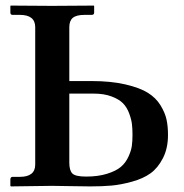

<svg xmlns="http://www.w3.org/2000/svg" viewBox="-20 -666 657 687"><path d="M106 -568.8Q106 -612.8 50.8 -612.8H24.9Q17.1 -612.8 17.1 -621.1V-645L19 -646Q129.9 -645 166 -645Q166 -645 314.9 -646L316.9 -645V-621.1Q316.9 -613.3 309.1 -612.8H283.2Q253.4 -612.8 240.7 -602.3Q228 -591.8 228 -568.8V-376H306.2Q377 -376 428.5 -364Q480 -352.1 509 -334Q538.1 -315.9 554.4 -289.1Q570.8 -262.2 575.9 -238Q581.1 -213.9 581.1 -183.1Q581.1 -135.3 563 -100.1Q544.9 -64.9 518.6 -45.9Q492.2 -26.9 452.1 -15.9Q412.1 -4.9 379.2 -2Q346.2 1 303.2 1Q284.2 1 232.2 0Q180.2 -1 166 -1L19 1L17.1 -1V-23.9Q17.1 -32.7 24.9 -33.2H50.8Q106 -33.2 106 -77.1ZM228 -331.1V-84Q228 -56.2 239 -45.2Q250 -34.2 288.1 -34.2Q331.1 -34.2 363 -44.2Q395 -54.2 412.1 -68.6Q429.2 -83 439.2 -104.5Q449.2 -126 451.7 -143.6Q454.1 -161.1 454.1 -183.1Q454.1 -205.1 452.1 -221.9Q450.2 -238.8 442.1 -260.5Q434.1 -282.2 419.9 -296.6Q405.8 -311 378.9 -321Q352.1 -331.1 314.9 -331.1Z"/></svg>

Font: Linux Libertine
Style: Bold
Weight: 700
Designer: Philipp H. Poll
Foundry: Philipp H. Poll
Version: Version 5.0.3